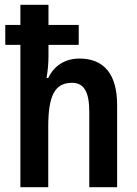

<svg xmlns="http://www.w3.org/2000/svg" viewBox="-20 -780 572 800"><path d="M182 -760H65V-676H2V-593H65V0H181V-251C181 -381 208 -435 280 -435C330 -435 352 -397 352 -314V0H468V-343C468 -471 413 -536 311 -536C253 -536 206 -508 181 -455H174C179 -484 182 -517 182 -546V-593H308V-676H182Z"/></svg>

Font: Noto Sans Arabic Cond SemBd
Style: Regular
Weight: 600
Width: 3
Designer: Monotype Design Team, Nadine Chahine, Nizar Qandah and Khaled Hosny
Foundry: Monotype Imaging Inc.
Version: Version 2.012